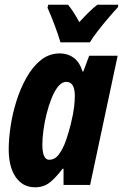

<svg xmlns="http://www.w3.org/2000/svg" viewBox="-20 -786 523 816"><path d="M129 10Q77 10 47 -33Q17 -76 17 -152Q17 -195 25 -249Q33 -303 50 -357Q67 -411 93 -457Q119 -503 154 -531Q189 -559 235 -559Q267 -559 292.5 -541Q318 -523 331 -482H334L359 -549H480L363 0H250V-69H246Q220 -34 193.5 -12Q167 10 129 10ZM189 -107Q214 -107 231.5 -131.5Q249 -156 261 -191Q273 -226 281 -259Q292 -305 295 -331.5Q298 -358 298 -378Q298 -438 262 -438Q243 -438 227.5 -419Q212 -400 199.5 -369Q187 -338 178 -302Q169 -266 164.5 -231.5Q160 -197 160 -172Q160 -107 189 -107ZM237 -606Q228 -637 212 -679.5Q196 -722 182 -753L185 -766H269Q280 -753 292 -734.5Q304 -716 317 -692Q340 -717 359 -735.5Q378 -754 394 -766H483L481 -755Q465 -738 441 -710Q417 -682 395 -653.5Q373 -625 362 -606Z"/></svg>

Font: Noto Sans ExtraCondensed ExtraBold
Style: Italic
Weight: 800
Width: 2
Italic angle: -12°
Designer: Monotype Design Team
Foundry: Monotype Imaging Inc.
Version: Version 2.013; ttfautohint (v1.8.4.7-5d5b)